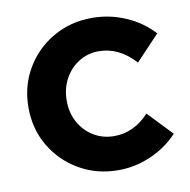

<svg xmlns="http://www.w3.org/2000/svg" viewBox="-66 -596 664 672"><g transform="rotate(-10 266.0 -260.5)"><path d="M303 10Q226 10 164 -26Q102 -62 66 -123Q30 -184 30 -260Q30 -336 66 -397.5Q102 -459 164 -495Q226 -531 303 -531Q365 -531 422 -506.5Q479 -482 519 -438L435 -349Q378 -412 306 -412Q267 -412 235 -392Q203 -372 184.5 -337.5Q166 -303 166 -260Q166 -217 185 -183Q204 -149 236.5 -129.5Q269 -110 309 -110Q379 -110 433 -168L515 -82Q475 -39 419 -14.5Q363 10 303 10Z"/></g></svg>

Font: Red Hat Display
Style: Bold
Weight: 700
Designer: Pentagram, MCKL
Foundry: Pentagram, MCKL
Version: Version 1.023; ttfautohint (v1.8.3)